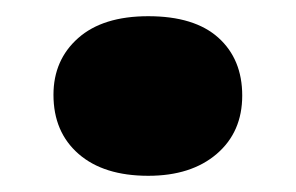

<svg xmlns="http://www.w3.org/2000/svg" viewBox="-20 -423 365 237"><path d="M163 -206Q108 -206 77 -233Q46 -260 46 -306Q46 -349 76.5 -376Q107 -403 163 -403Q220 -403 249.5 -376.5Q279 -350 279 -305Q279 -260 247.5 -233Q216 -206 163 -206Z"/></svg>

Font: Literata 18pt Black
Style: Regular
Weight: 900
Designer: Latin by Veronika Burian and Jose Scaglione. Greek by Irene Vlachou. Cyrillic by Vera Evstafieva.
Foundry: TypeTogether
Version: Version 3.103;gftools[0.9.29]